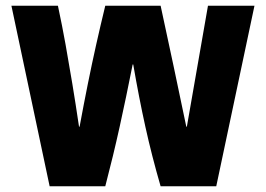

<svg xmlns="http://www.w3.org/2000/svg" viewBox="-20 -662 932 673"><path d="M709 -642H872L738 -9H543Q512 -116 489.5 -218Q467 -320 447 -436H445Q422 -320 399.5 -218Q377 -116 349 -9H154L20 -642H183Q198 -572 210 -505Q222 -438 233.5 -368.5Q245 -299 257 -218H259Q274 -299 288 -368.5Q302 -438 317 -505Q332 -572 349 -642H543Q566 -536 588.5 -430Q611 -324 633 -218H635Q654 -324 672 -430Q690 -536 709 -642Z"/></svg>

Font: Bakbak One
Style: Regular
Weight: 400
Designer: Saumya Kishore and Sanchit Sawaria
Foundry: A Good Feeling
Version: Version 1.003; ttfautohint (v1.8.3)